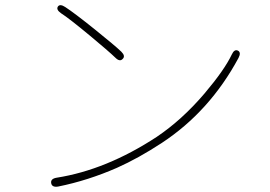

<svg xmlns="http://www.w3.org/2000/svg" viewBox="-20 -720 1040 739"><path d="M204 -2Q180 2 177 -15Q174 -32 198 -36Q389 -66 583 -193Q681 -259 767 -360Q844 -451 872 -510Q882 -532 896 -525Q909 -518 898 -497Q787 -291 603 -170Q513 -111 430 -74Q318 -25 204 -2ZM452 -493Q441 -481 424 -498Q398 -523 327 -582Q245 -650 215 -669Q195 -683 203 -695Q211 -706 231 -693Q265 -671 346 -606Q423 -544 447 -521Q464 -504 452 -493Z"/></svg>

Font: Resource Han Rounded KR ExtraLight
Style: Regular
Weight: 250
Designer: Cyano Hao (round all glyphs); Ryoko NISHIZUKA 西塚涼子 (kana, bopomofo & ideographs); Paul D. Hunt (Latin, Greek & Cyrillic)
Foundry: Cyano Hao
Version: 0.990